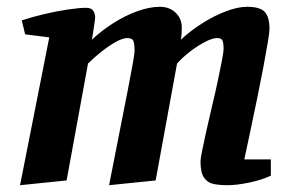

<svg xmlns="http://www.w3.org/2000/svg" viewBox="-20 -535 868 565"><path d="M39 10 125 -425 54 -434 44 -475Q74 -485 110 -493.5Q146 -502 179.5 -507Q213 -512 233 -512Q247 -512 252.5 -505.5Q258 -499 259 -492Q260 -485 260 -485Q260 -480 258 -467Q256 -454 254 -440Q252 -426 250 -418Q279 -445 313.5 -467Q348 -489 384 -502Q420 -515 450 -515Q479 -515 497 -497.5Q515 -480 515 -454Q515 -447 514.5 -437.5Q514 -428 512 -418Q541 -445 576 -467Q611 -489 645.5 -502Q680 -515 707 -515Q745 -515 759 -500Q773 -485 773 -450Q773 -440 768 -410Q763 -380 755 -337.5Q747 -295 737 -246.5Q727 -198 717 -151Q707 -104 699 -66H777V-18Q749 -5 712.5 2.5Q676 10 649 10Q627 10 609 6.5Q591 3 580.5 -12Q570 -27 570 -60Q570 -68 575 -92.5Q580 -117 587.5 -151Q595 -185 604 -222.5Q613 -260 620.5 -295Q628 -330 633 -356.5Q638 -383 638 -393Q638 -407 635 -415Q632 -423 619 -423Q605 -423 583 -411.5Q561 -400 539 -383Q517 -366 501 -348L438 -4L301 10Q309 -30 318.5 -79Q328 -128 338 -178Q348 -228 356.5 -272Q365 -316 370.5 -346.5Q376 -377 376 -387Q376 -403 373 -413Q370 -423 355 -423Q341 -423 320.5 -411.5Q300 -400 278.5 -383Q257 -366 239 -348L176 -4Z"/></svg>

Font: Manuale
Style: Bold Italic
Weight: 700
Italic angle: -11°
Version: Version 1.002